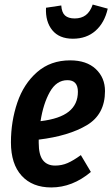

<svg xmlns="http://www.w3.org/2000/svg" viewBox="-20 -808 493 843"><path d="M441 -408Q441 -306 361.5 -258.5Q282 -211 150 -195V-181Q150 -128 168.5 -104.5Q187 -81 222 -81Q251 -81 276.5 -92Q302 -103 335 -127L379 -53Q298 15 205 15Q122 15 75 -36.5Q28 -88 28 -183Q28 -275 56 -357.5Q84 -440 143 -491.5Q202 -543 288 -543Q360 -543 400.5 -505Q441 -467 441 -408ZM322 -405Q322 -456 276 -456Q228 -456 199 -404.5Q170 -353 158 -276Q242 -286 282 -318Q322 -350 322 -405ZM182 -774 249 -784Q251 -753 265.5 -740Q280 -727 308 -727Q337 -727 356.5 -741.5Q376 -756 387 -788L453 -770Q439 -708 399.5 -673Q360 -638 300 -638Q240 -638 209.5 -675.5Q179 -713 182 -774Z"/></svg>

Font: Fira Sans Extra Condensed Medium
Style: Italic
Weight: 500
Width: 3
Italic angle: -8°
Designer: Carrois Corporate & Edenspiekermann AG
Foundry: Carrois Corporate GbR & Edenspiekermann AG
Version: Version 4.203